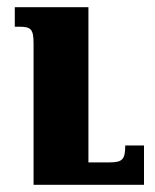

<svg xmlns="http://www.w3.org/2000/svg" viewBox="-20 -512 430 532"><path d="M379 -109H327C327 -69 319 -62 281 -62H225V-492H21V-438H32C66 -438 73 -432 73 -390V0H379Z"/></svg>

Font: Noto Serif Armenian Condensed Extra
Style: Regular
Weight: 800
Width: 3
Designer: Monotype Design Team
Foundry: Monotype Imaging Inc.
Version: Version 1.901